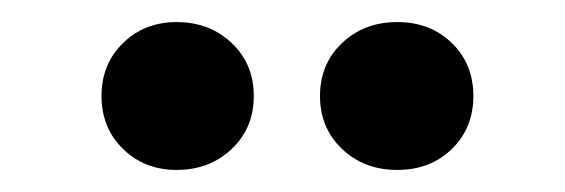

<svg xmlns="http://www.w3.org/2000/svg" viewBox="-20 -735 512 174"><path d="M140 -581Q111 -581 91.5 -600Q72 -619 72 -648Q72 -677 91.5 -696Q111 -715 140 -715Q170 -715 190 -696Q210 -677 210 -648Q210 -619 190 -600Q170 -581 140 -581ZM389.5 -600Q370 -581 340 -581Q310 -581 290 -600Q270 -619 270 -648Q270 -677 290 -696Q310 -715 340 -715Q370 -715 389.5 -696Q409 -677 409 -648Q409 -619 389.5 -600Z"/></svg>

Font: Solway Medium
Style: Regular
Weight: 500
Designer: Mariya V. Pigoulevskaya
Foundry: The Northern Block Ltd.
Version: Version 1.000;hotconv 1.0.109;makeotfexe 2.5.65596